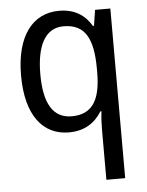

<svg xmlns="http://www.w3.org/2000/svg" viewBox="-55 -591 669 875"><g transform="rotate(-5 279.5 -153.0)"><path d="M396 14V240H482V-536H412L401 -464H396C366 -514 320 -546 248 -546C129 -546 50 -451 50 -267C50 -84 127 10 245 10C318 10 365 -23 396 -73H401C397 -44 396 -10 396 14ZM264 -62C178 -62 138 -133 138 -265C138 -396 178 -474 262 -474C361 -474 397 -406 397 -267V-247C396 -123 357 -62 264 -62Z"/></g></svg>

Font: Noto Sans Bengali SemiCondensed
Style: Regular
Weight: 400
Width: 4
Designer: Jelle Bosma - Monotype Design Team
Foundry: Monotype Imaging Inc.
Version: Version 2.003